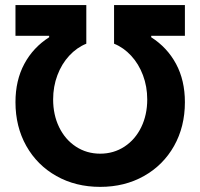

<svg xmlns="http://www.w3.org/2000/svg" viewBox="-20 -727 790 757"><path d="M173.8 -580.1V-585.9H41V-707H320.3V-554.7Q282.7 -539.6 252.9 -507.3Q223.1 -475.1 206.3 -430.4Q189.5 -385.7 189.5 -335Q189.5 -274.4 213.1 -225.6Q236.8 -176.8 279.3 -148.9Q321.8 -121.1 375 -121.1Q428.2 -121.1 470.7 -148.9Q513.2 -176.8 536.9 -225.6Q560.5 -274.4 560.5 -335Q560.5 -385.7 543.7 -430.4Q526.9 -475.1 497.1 -507.3Q467.3 -539.6 429.7 -554.7V-707H709V-585.9H576.2V-580.1Q639.2 -540 674.1 -475.1Q709 -410.2 709 -324.2Q709 -227.5 666.3 -151.6Q623.5 -75.7 547.6 -33Q471.7 9.8 375 9.8Q278.3 9.8 202.4 -33Q126.5 -75.7 83.7 -151.6Q41 -227.5 41 -324.2Q41 -410.2 75.9 -475.1Q110.8 -540 173.8 -580.1Z"/></svg>

Font: Pretendard JP
Style: Bold
Weight: 700
Designer: Base glyphs from Inter by Rasmus Andersson; Hangeul glyphs from Noto Sans CJK(Source Han Sans) by Jang Soo-young and Kan
Foundry: Kil Hyung-jin
Version: Version 1.309